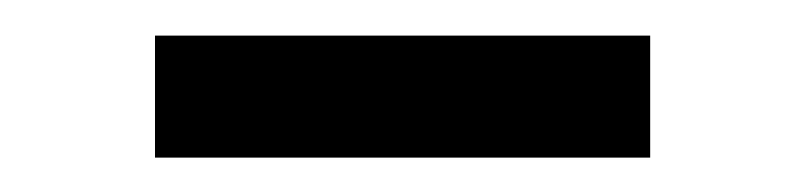

<svg xmlns="http://www.w3.org/2000/svg" viewBox="-20 -726 454 110"><path d="M352.5 -635.7V-705.6H68.8V-635.7Z"/></svg>

Font: Roboto Condensed
Style: Regular
Weight: 400
Designer: Google
Version: Version 2.134; 2016